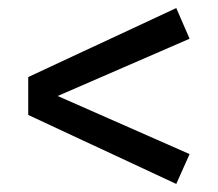

<svg xmlns="http://www.w3.org/2000/svg" viewBox="-20 -571 540 476"><path d="M450 -475 123 -333 450 -189 417 -115 50 -286V-380L417 -551Z"/></svg>

Font: Fira Sans
Style: Regular
Weight: 400
Designer: bBox Type GmbH & Carrois Corporate GbR & Edenspiekermann AG
Foundry: bBox Type GmbH & Carrois Corporate GbR & Edenspiekermann AG
Version: Version 4.301